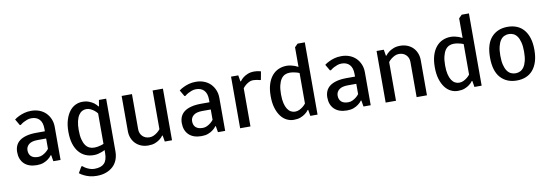

<svg xmlns="http://www.w3.org/2000/svg" viewBox="-63 -1161 5251 1832"><g transform="rotate(-10 2562.5 -245.0)"><path d="M340 -320Q340 -380 312 -410Q284 -440 235 -440Q212 -440 192 -432.5Q172 -425 157 -417Q139 -407 125 -395H115L80 -455Q99 -470 125 -482Q147 -493 177 -501.5Q207 -510 245 -510Q288 -510 324 -496Q360 -482 385.5 -456.5Q411 -431 425.5 -396Q440 -361 440 -320V0H370L360 -60H355Q341 -40 320 -25Q302 -11 275 -0.5Q248 10 210 10Q131 10 88 -31.5Q45 -73 45 -145Q45 -179 57 -206.5Q69 -234 94.5 -253.5Q120 -273 161 -284Q202 -295 260 -295H340ZM340 -225H260Q200 -225 172.5 -202Q145 -179 145 -145Q145 -107 167.5 -86Q190 -65 235 -65Q258 -65 277 -74.5Q296 -84 310 -95Q327 -108 340 -125Z M870 -375Q857 -392 840 -405Q826 -416 807 -425.5Q788 -435 765 -435Q744 -435 725 -425Q706 -415 691.5 -393Q677 -371 668.5 -336Q660 -301 660 -250Q660 -197 669 -161Q678 -125 693.5 -102.5Q709 -80 730 -70Q751 -60 775 -60Q795 -60 812.5 -63Q830 -66 843 -70Q858 -74 870 -80ZM970 10Q970 55 955.5 92Q941 129 913 155Q885 181 845.5 195.5Q806 210 755 210Q717 210 687 202Q657 194 635 183Q609 171 590 155L625 95H635Q649 108 667 118Q682 126 702 133Q722 140 745 140Q809 140 839.5 109Q870 78 870 10V-20Q855 -11 837 -5Q822 1 802.5 5.5Q783 10 760 10Q717 10 680.5 -6Q644 -22 617 -54.5Q590 -87 575 -135.5Q560 -184 560 -250Q560 -316 575 -364.5Q590 -413 614.5 -445.5Q639 -478 671.5 -494Q704 -510 740 -510Q778 -510 805 -499Q832 -488 850 -475Q871 -459 885 -440H890L900 -500H970Z M1315 -65Q1338 -65 1357 -74.5Q1376 -84 1390 -95Q1407 -108 1420 -125V-500H1520V0H1450L1440 -60H1435Q1421 -40 1400 -25Q1382 -11 1355 -0.5Q1328 10 1290 10Q1252 10 1221 -2.5Q1190 -15 1167.5 -37.5Q1145 -60 1132.5 -91Q1120 -122 1120 -160V-500H1220V-160Q1220 -118 1246.5 -91.5Q1273 -65 1315 -65Z M1935 -320Q1935 -380 1907 -410Q1879 -440 1830 -440Q1807 -440 1787 -432.5Q1767 -425 1752 -417Q1734 -407 1720 -395H1710L1675 -455Q1694 -470 1720 -482Q1742 -493 1772 -501.5Q1802 -510 1840 -510Q1883 -510 1919 -496Q1955 -482 1980.5 -456.5Q2006 -431 2020.5 -396Q2035 -361 2035 -320V0H1965L1955 -60H1950Q1936 -40 1915 -25Q1897 -11 1870 -0.5Q1843 10 1805 10Q1726 10 1683 -31.5Q1640 -73 1640 -145Q1640 -179 1652 -206.5Q1664 -234 1689.5 -253.5Q1715 -273 1756 -284Q1797 -295 1855 -295H1935ZM1935 -225H1855Q1795 -225 1767.5 -202Q1740 -179 1740 -145Q1740 -107 1762.5 -86Q1785 -65 1830 -65Q1853 -65 1872 -74.5Q1891 -84 1905 -95Q1922 -108 1935 -125Z M2380 -430Q2359 -430 2341 -420.5Q2323 -411 2309 -400Q2293 -387 2280 -370V0H2180V-500H2250L2260 -440H2265Q2279 -459 2299 -475Q2316 -488 2342.5 -499Q2369 -510 2405 -510Q2418 -510 2430 -508.5Q2442 -507 2451 -505Q2462 -502 2470 -500L2455 -420H2445Q2435 -422 2424 -425Q2414 -427 2402.5 -428.5Q2391 -430 2380 -430Z M2830 -420Q2818 -426 2803 -430Q2790 -434 2772.5 -437Q2755 -440 2735 -440Q2711 -440 2690 -430Q2669 -420 2653.5 -397.5Q2638 -375 2629 -338.5Q2620 -302 2620 -250Q2620 -199 2628.5 -164Q2637 -129 2651.5 -107Q2666 -85 2685 -75Q2704 -65 2725 -65Q2748 -65 2767 -74.5Q2786 -84 2800 -95Q2817 -108 2830 -125ZM2860 -700H2930V0H2860L2850 -60H2845Q2831 -40 2810 -25Q2792 -11 2765 -0.5Q2738 10 2700 10Q2664 10 2631.5 -6Q2599 -22 2574.5 -54.5Q2550 -87 2535 -135.5Q2520 -184 2520 -250Q2520 -316 2535 -364.5Q2550 -413 2577 -445.5Q2604 -478 2640.5 -494Q2677 -510 2720 -510Q2743 -510 2762.5 -505Q2782 -500 2797 -495Q2815 -488 2830 -480V-670Z M3345 -320Q3345 -380 3317 -410Q3289 -440 3240 -440Q3217 -440 3197 -432.5Q3177 -425 3162 -417Q3144 -407 3130 -395H3120L3085 -455Q3104 -470 3130 -482Q3152 -493 3182 -501.5Q3212 -510 3250 -510Q3293 -510 3329 -496Q3365 -482 3390.5 -456.5Q3416 -431 3430.5 -396Q3445 -361 3445 -320V0H3375L3365 -60H3360Q3346 -40 3325 -25Q3307 -11 3280 -0.5Q3253 10 3215 10Q3136 10 3093 -31.5Q3050 -73 3050 -145Q3050 -179 3062 -206.5Q3074 -234 3099.5 -253.5Q3125 -273 3166 -284Q3207 -295 3265 -295H3345ZM3345 -225H3265Q3205 -225 3177.5 -202Q3150 -179 3150 -145Q3150 -107 3172.5 -86Q3195 -65 3240 -65Q3263 -65 3282 -74.5Q3301 -84 3315 -95Q3332 -108 3345 -125Z M3795 -435Q3772 -435 3753 -425.5Q3734 -416 3720 -405Q3703 -392 3690 -375V0H3590V-500H3660L3670 -440H3675Q3689 -459 3710 -475Q3728 -488 3755 -499Q3782 -510 3820 -510Q3857 -510 3888.5 -497.5Q3920 -485 3942.5 -462.5Q3965 -440 3977.5 -408.5Q3990 -377 3990 -340V0H3890V-340Q3890 -382 3863.5 -408.5Q3837 -435 3795 -435Z M4420 -420Q4408 -426 4393 -430Q4380 -434 4362.5 -437Q4345 -440 4325 -440Q4301 -440 4280 -430Q4259 -420 4243.5 -397.5Q4228 -375 4219 -338.5Q4210 -302 4210 -250Q4210 -199 4218.5 -164Q4227 -129 4241.5 -107Q4256 -85 4275 -75Q4294 -65 4315 -65Q4338 -65 4357 -74.5Q4376 -84 4390 -95Q4407 -108 4420 -125ZM4450 -700H4520V0H4450L4440 -60H4435Q4421 -40 4400 -25Q4382 -11 4355 -0.5Q4328 10 4290 10Q4254 10 4221.5 -6Q4189 -22 4164.5 -54.5Q4140 -87 4125 -135.5Q4110 -184 4110 -250Q4110 -316 4125 -364.5Q4140 -413 4167 -445.5Q4194 -478 4230.5 -494Q4267 -510 4310 -510Q4333 -510 4352.5 -505Q4372 -500 4387 -495Q4405 -488 4420 -480V-670Z M5075 -250Q5075 -184 5059.5 -135.5Q5044 -87 5016 -54.5Q4988 -22 4948.5 -6Q4909 10 4860 10Q4762 10 4703.5 -54.5Q4645 -119 4645 -250Q4645 -381 4703.5 -445.5Q4762 -510 4860 -510Q4909 -510 4948.5 -494Q4988 -478 5016 -445.5Q5044 -413 5059.5 -364.5Q5075 -316 5075 -250ZM4975 -250Q4975 -302 4966 -338.5Q4957 -375 4941.5 -397.5Q4926 -420 4905 -430Q4884 -440 4860 -440Q4836 -440 4815 -430Q4794 -420 4778.5 -397.5Q4763 -375 4754 -338.5Q4745 -302 4745 -250Q4745 -197 4754 -161Q4763 -125 4778.5 -102.5Q4794 -80 4815 -70Q4836 -60 4860 -60Q4884 -60 4905 -70Q4926 -80 4941.5 -102.5Q4957 -125 4966 -161Q4975 -197 4975 -250Z"/></g></svg>

Font: Scada
Style: Regular
Weight: 400
Designer: Jovanny Lemonad
Foundry: Jovanny Lemonad
Version: Version 3.005; ttfautohint (v0.91) -l 8 -r 50 -G 200 -x 0 -w